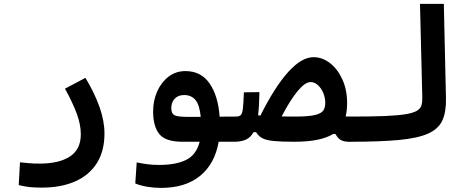

<svg xmlns="http://www.w3.org/2000/svg" viewBox="-20 -713 2384 971"><path d="M192.4 235.8Q153.3 235.8 127.7 232.9Q102.1 230 74.7 223.1L81.1 107.9Q108.9 110.8 129.2 112.5Q149.4 114.3 180.7 114.3Q278.8 114.3 333.7 78.4Q388.7 42.5 388.7 -34.2Q388.7 -82 368.9 -136.5Q349.1 -190.9 308.6 -264.6L412.1 -319.3Q458.5 -242.2 483.4 -171.6Q508.3 -101.1 508.3 -38.1Q508.3 52.2 469 113.3Q429.7 174.3 358.6 205.1Q287.6 235.8 192.4 235.8Z M793.9 237.3Q759.3 237.3 724.4 231.4Q689.5 225.6 664.1 214.8L671.4 108.4Q700.2 114.3 726.3 117.7Q752.4 121.1 785.2 121.1Q869.1 121.1 920.9 95.9Q972.7 70.8 989.7 3.9H902.8Q817.4 3.9 785.9 -34.7Q754.4 -73.2 754.4 -149.9Q754.4 -204.1 774.9 -250.5Q795.4 -296.9 832.3 -325.2Q869.1 -353.5 918 -353.5Q996.1 -353.5 1039.6 -291.5Q1083 -229.5 1090.8 -123L1171.9 -123.5Q1194.3 -123.5 1203.9 -106.9Q1213.4 -90.3 1213.4 -59.6Q1213.4 3.9 1167 3.9H1085.9Q1066.4 115.7 991.9 176.5Q917.5 237.3 793.9 237.3ZM995.1 -122.1Q989.3 -182.6 968.3 -207.5Q947.3 -232.4 911.6 -232.4Q880.4 -232.4 863.3 -213.6Q846.2 -194.8 846.2 -166Q846.2 -140.6 860.6 -131.3Q875 -122.1 924.3 -122.1Q931.2 -122.1 938 -122.1Q944.8 -122.1 951.2 -122.1Q962.4 -122.1 973.4 -122.1Q984.4 -122.1 995.1 -122.1Z M1752 4.4Q1721.2 4.4 1704.8 -4.2Q1688.5 -12.7 1676.8 -35.2H1664.6Q1633.3 -16.1 1585 -6.1Q1536.6 3.9 1466.3 3.9Q1400.9 3.9 1363.3 0Q1325.7 -3.9 1306.2 -14.4Q1286.6 -24.9 1275.4 -44.4H1262.2Q1248 -18.6 1224.4 -7.3Q1200.7 3.9 1164.1 3.9L1171.9 -123.5Q1189.5 -123.5 1197.3 -130.6Q1205.1 -137.7 1208.3 -163.6Q1211.4 -189.5 1213.4 -246.1L1292 -247.1Q1291.5 -212.4 1289.8 -183.1Q1288.1 -153.8 1285.2 -129.9Q1291 -129.4 1296.9 -128.4Q1370.1 -274.4 1437.7 -349.1Q1505.4 -423.8 1565.4 -423.8Q1610.4 -423.8 1648.9 -393.8Q1687.5 -363.8 1711.4 -311.5Q1735.4 -259.3 1735.4 -191.9Q1735.4 -153.3 1728 -124Q1740.7 -123.5 1757.8 -123.5Q1777.3 -123.5 1786.4 -110.8Q1795.4 -98.1 1795.4 -67.9Q1795.4 -30.8 1783.7 -13.2Q1772 4.4 1752 4.4ZM1404.3 -124Q1433.6 -123.5 1473.1 -123.5Q1542.5 -123.5 1574.7 -131.8Q1606.9 -140.1 1616 -155.5Q1625 -170.9 1625 -192.4Q1625 -218.3 1615 -242.4Q1605 -266.6 1588.1 -282.2Q1571.3 -297.9 1550.8 -297.9Q1522.9 -297.9 1485.4 -252.7Q1447.8 -207.5 1404.3 -124Z M1752 3.9Q1737.8 3.9 1730.7 -12Q1723.6 -27.8 1723.6 -63Q1723.6 -98.1 1733.4 -110.8Q1743.2 -123.5 1757.8 -123.5Q1859.4 -123.5 1925.5 -126.2Q1991.7 -128.9 2030.5 -135.3Q2069.3 -141.6 2087.9 -152.6Q2106.4 -163.6 2111.3 -180.2Q2116.2 -196.8 2115.7 -219.7L2104 -693.4H2224.6L2235.4 -215.8Q2236.8 -147.9 2217.5 -104.7Q2198.2 -61.5 2146 -37.8Q2093.8 -14.2 1998.3 -5.1Q1902.8 3.9 1752 3.9Z"/></svg>

Font: Cascadia Mono PL SemiBold
Style: Regular
Weight: 600
Monospace: yes
Designer: Aaron Bell
Foundry: Saja Typeworks
Version: Version 2404.023; ttfautohint (v1.8.4)